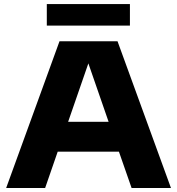

<svg xmlns="http://www.w3.org/2000/svg" viewBox="-20 -948 892 968"><path d="M11 0 280 -740H572.5L842 0H643.5L579.5 -183.5H271L207.5 0ZM323.5 -334H527.5L425.5 -628.5ZM216 -819V-927.5H635V-819Z"/></svg>

Font: Encode Sans Expanded ExtraBold
Style: Regular
Weight: 800
Width: 7
Designer: Multiple Designers
Foundry: Impallari Type
Version: Version 3.000; ttfautohint (v1.8.3) -l 8 -r 50 -G 200 -x 14 